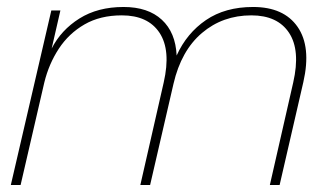

<svg xmlns="http://www.w3.org/2000/svg" viewBox="-20 -530 944 550"><path d="M11 0 127 -500H153L128 -391Q155 -444 207.5 -477Q260 -510 334 -510Q404 -510 443.5 -473.5Q483 -437 486 -371Q515 -435 570 -472.5Q625 -510 705 -510Q793 -510 832.5 -453Q872 -396 849 -295L781 0H753L820 -294Q841 -386 808 -436Q775 -486 700 -486Q618 -486 558.5 -435.5Q499 -385 477 -290L410 0H382L449 -294Q470 -386 437 -436Q404 -486 329 -486Q267 -486 222 -460Q177 -434 148.5 -390.5Q120 -347 107 -294L39 0Z"/></svg>

Font: Prodigy Sans ExtraLight
Style: Italic
Weight: 200
Italic angle: -13°
Designer: Wei Huang
Foundry: Wei Huang
Version: Version 1.003; ttfautohint (v1.8.3)